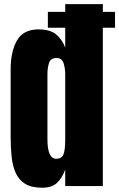

<svg xmlns="http://www.w3.org/2000/svg" viewBox="-20 -879 563 907"><path d="M179.2 7.8Q128.4 7.8 98.6 -10.7Q68.8 -29.3 54.2 -62Q39.6 -94.7 34.9 -138.7Q30.3 -182.6 30.3 -232.9V-551.3Q30.3 -635.7 60.3 -688Q90.3 -740.2 162.1 -740.2Q215.3 -740.2 243.9 -717.5Q272.5 -694.8 288.1 -654.3V-748H206.1V-822.8H288.1V-859.4H465.8V-822.8H523.4V-748H465.8V0H288.1V-77.6Q273.4 -38.1 249.3 -15.1Q225.1 7.8 179.2 7.8ZM246.1 -128.9Q271 -128.9 279.5 -148.9Q288.1 -168.9 288.1 -220.7V-528.8Q288.1 -554.7 280.5 -579.8Q272.9 -605 247.1 -605Q218.8 -605 211.4 -581.1Q204.1 -557.1 204.1 -528.8V-220.7Q204.1 -128.9 246.1 -128.9Z"/></svg>

Font: webenart
Style: Regular
Weight: 400
Designer: Vernon Adams
Foundry: Vernon Adams
Version: Version 2.116; ttfautohint (v1.8.3)